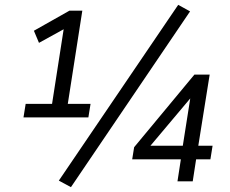

<svg xmlns="http://www.w3.org/2000/svg" viewBox="-20 -749 948 793"><path d="M77 -264 86 -320H195L246 -648L277 -647L141 -572L120 -622L267 -705H320L260 -320H354L345 -264ZM273 24 223 -3 716 -729 765 -702ZM713 0 727 -91H526L534 -141L783 -441H846L799 -147H858L849 -91H790L776 0ZM735 -147 769 -363H783L587 -130L588 -147Z"/></svg>

Font: Nunito Sans 10pt SemiCondensed
Style: Italic
Weight: 400
Width: 4
Italic angle: -9°
Designer: Vernon Adams
Foundry: Vernon Adams
Version: Version 3.101;gftools[0.9.27]